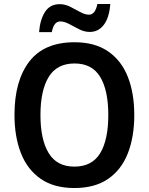

<svg xmlns="http://www.w3.org/2000/svg" viewBox="-20 -938 750 968"><path d="M657 -358Q657 -248 624.5 -165Q592 -82 525 -36Q458 10 355 10Q252 10 185 -36.5Q118 -83 85.5 -166Q53 -249 53 -359Q53 -530 127.5 -627.5Q202 -725 356 -725Q458 -725 525 -679Q592 -633 624.5 -550.5Q657 -468 657 -358ZM184 -358Q184 -234 225.5 -166Q267 -98 355 -98Q444 -98 485 -165.5Q526 -233 526 -358Q526 -483 485 -550.5Q444 -618 356 -618Q267 -618 225.5 -550Q184 -482 184 -358ZM177 -776Q182 -839 207 -878Q232 -917 281 -917Q308 -917 334 -904Q360 -891 384 -877.5Q408 -864 429 -864Q460 -864 471 -918H536Q531 -849 503.5 -813Q476 -777 433 -777Q405 -777 379 -790.5Q353 -804 328.5 -817Q304 -830 284 -830Q268 -830 257.5 -817.5Q247 -805 241 -776Z"/></svg>

Font: Noto Sans Lao UI SemCond SemBd
Style: Regular
Weight: 600
Width: 4
Designer: Monotype Design Team
Foundry: Monotype Imaging Inc.
Version: Version 2.000; ttfautohint (v1.8.4.7-5d5b)